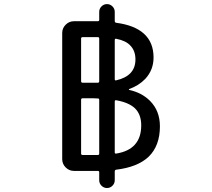

<svg xmlns="http://www.w3.org/2000/svg" viewBox="-20 -859 1040 942"><path d="M549.8 -668.9Q543 -669.9 543 -662.1V-470.7Q543 -462.9 549.8 -464.8Q644.5 -486.3 644.5 -567.4Q644.5 -609.4 620.1 -634.8Q598.6 -659.2 549.8 -668.9ZM466.8 -669.9Q466.8 -676.8 460 -676.8H459H385.7Q377.9 -676.8 377.9 -669.9V-460.9Q377.9 -453.1 385.7 -453.1H436.5H460Q466.8 -453.1 466.8 -460.9ZM543 -111.3Q543 -104.5 549.8 -105.5Q672.9 -125 672.9 -244.1Q672.9 -297.9 641.6 -328.1Q611.3 -356.4 549.8 -367.2Q543 -368.2 543 -361.3ZM460 -98.6Q466.8 -98.6 466.8 -105.5V-369.1Q466.8 -376 460 -376H456.1Q443.4 -377 436.5 -377H385.7Q377.9 -377 377.9 -369.1V-105.5Q377.9 -98.6 385.7 -98.6ZM613.3 -421.9Q612.3 -421.9 612.3 -420.4Q612.3 -418.9 613.3 -418Q675.8 -404.3 715.8 -364.3Q764.6 -315.4 764.6 -239.3Q764.6 -143.6 709 -89.8Q655.3 -39.1 549.8 -26.4Q543 -25.4 543 -17.6V25.4Q543 41 531.7 52.2Q520.5 63.5 504.9 63.5Q489.3 63.5 478 52.2Q466.8 41 466.8 25.4V-13.7Q466.8 -20.5 460 -20.5H455.1H342.8Q319.3 -20.5 302.2 -37.6Q285.2 -54.7 285.2 -78.1V-697.3Q285.2 -720.7 302.2 -737.8Q319.3 -754.9 342.8 -754.9H446.3H460Q466.8 -754.9 466.8 -761.7V-800.8Q466.8 -816.4 478 -827.6Q489.3 -838.9 504.9 -838.9Q520.5 -838.9 531.7 -827.6Q543 -816.4 543 -800.8V-755.9Q543 -748 550.8 -747.1Q639.6 -735.4 685.5 -694.3Q733.4 -651.4 733.4 -577.1Q733.4 -515.6 692.4 -471.7Q660.2 -438.5 613.3 -421.9Z"/></svg>

Font: Rounded Mgen+ 1mn regular
Style: Regular
Weight: 400
Designer: [Source Han Sans]
Ryoko NISHIZUKA  (kana & ideographs); Paul D. Hunt (Latin, Greek & Cyrillic); Wenlong ZHANG  (bopomofo
Version: Version 1.059.20150602